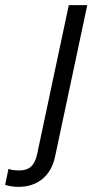

<svg xmlns="http://www.w3.org/2000/svg" viewBox="-152 -521 370 748"><path d="M-80 207Q-92 207 -106.5 205Q-121 203 -132 199L-119 137Q-111 140 -100.5 141.5Q-90 143 -77 143Q-47 143 -30.5 127.5Q-14 112 -7 78L116 -501H188L63 87Q51 145 13.5 176Q-24 207 -80 207Z"/></svg>

Font: Red Hat Display
Style: Italic
Weight: 300
Italic angle: -12°
Designer: Pentagram, MCKL
Foundry: Pentagram, MCKL
Version: Version 1.023